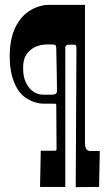

<svg xmlns="http://www.w3.org/2000/svg" viewBox="-20 -770 451 791"><path d="M263.2 -585.9Q250.5 -585.9 249 -575.2V0H145L147.9 -148.9H203.1Q207.5 -148.9 210.2 -149.9Q212.9 -150.9 212.9 -155.3V-172.9L211.9 -321.3V-335Q211.9 -337.4 211.4 -340.1Q210.9 -342.8 205.1 -342.8H163.1Q120.6 -342.8 83.5 -368.9Q46.4 -395 29.3 -458Q20 -491.2 20 -539.1Q20 -625.5 55.7 -679.2Q81.5 -719.2 126 -738.3Q154.3 -750 181.2 -750H330.1V-179.2Q330.1 -155.8 342.8 -149.9Q347.7 -147.5 353 -147.7Q358.4 -147.9 361.8 -147.9H391.1L388.2 0L292 1L294.9 -568.8Q294.9 -580.1 293 -583Q291 -585.9 284.2 -585.9ZM194.8 -379.9Q214.8 -379.9 214.8 -396Q214.8 -399.9 214.6 -414.6Q214.4 -429.2 214.1 -448.5Q213.9 -467.8 213.4 -489.3Q212.9 -510.7 212.6 -528.8Q212.4 -546.9 211.9 -558.6V-569.8Q211.9 -579.6 209.2 -583.3Q206.5 -586.9 192.9 -586.9H176.8Q116.2 -586.9 87.9 -543.9Q75.2 -524.9 75.2 -490.2Q75.2 -455.6 85.2 -433.3Q95.2 -411.1 108.9 -399.4Q130.9 -379.9 159.2 -379.9Z"/></svg>

Font: Smokum
Style: Regular
Weight: 400
Designer: Astigmatic (AOETI)
Foundry: Astigmatic (AOETI)
Version: Version 1.001